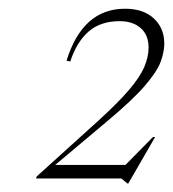

<svg xmlns="http://www.w3.org/2000/svg" viewBox="-20 -740 396 440"><path d="M335.5 -426 274 -319.5H272L258 -331H62.5L64 -335.5L205.5 -463.5Q250.5 -504.5 275.5 -533.8Q300.5 -563 310.5 -586.2Q320.5 -609.5 320.5 -631Q320.5 -660 302.2 -675.8Q284 -691.5 254.5 -691.5Q210 -691.5 182.8 -667.5Q155.5 -643.5 141 -599L132.5 -601Q169.5 -720 266.5 -720Q308.5 -720 332.5 -697.8Q356.5 -675.5 356.5 -640Q356.5 -621 348.2 -598.5Q340 -576 312 -543.5Q284 -511 225.5 -462L106.5 -362H267.5L330.5 -426Z"/></svg>

Font: Newsreader Display ExtraLight
Style: Italic
Weight: 275
Italic angle: -17°
Designer: Hugues Gentile
Foundry: Production Type
Version: Version 1.002